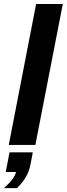

<svg xmlns="http://www.w3.org/2000/svg" viewBox="-28 -745 343 987"><path d="M294.9 -724.6 153.8 0H17.1L157.7 -724.6ZM128.9 99.6Q122.1 133.8 106.9 161.6Q91.8 189.5 59.1 222.2H-7.8Q46.9 173.3 54.2 139.2H1.5L21 38.1H140.6Z"/></svg>

Font: Arimo
Style: Bold Italic
Weight: 700
Italic angle: -12°
Designer: Steve Matteson
Foundry: Monotype Imaging Inc.
Version: Version 1.33